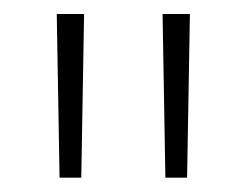

<svg xmlns="http://www.w3.org/2000/svg" viewBox="-20 -684 352 274"><path d="M96 -430.5H65L61 -664H100ZM247 -430.5H216L212 -664H251Z"/></svg>

Font: Anek Bangla
Style: Extra-light
Weight: 200
Designer: Sulekha Rajkumar (Bangla), Yesha Goshar (Latin)
Foundry: Ek Type
Version: Version 1.002;March 21, 2022;FontCreator 13.0.0.2683 64-bit